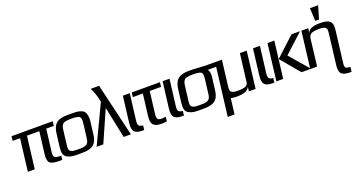

<svg xmlns="http://www.w3.org/2000/svg" viewBox="-53 -1440 4390 2379"><g transform="rotate(-20 2141.5 -251.0)"><path d="M443 -131 479 -425H579L586 -484H43L36 -425H134L82 0H173L225 -425H388L352 -137C345 -78 352 -39 372 -21C392 -2 434 7 498 7C504 7 527 6 534 6L540 -47H533C457 -47 434 -58 443 -131Z M1024 -321C1028 -353 1027 -380 1022 -402C1013 -445 998 -467 955 -481C910 -495 885 -494 822 -494C759 -494 735 -495 685 -481C619 -462 588 -405 578 -321L557 -153C549 -82 558 -35 603 -14C650 10 684 10 760 10C822 10 849 10 897 -3C962 -21 993 -72 1003 -153ZM910 -140C905 -100 895 -74 867 -62C835 -48 815 -49 768 -49C720 -49 700 -48 671 -62C646 -74 643 -100 648 -140L672 -336C677 -381 690 -408 709 -419C728 -430 764 -435 815 -435C866 -435 900 -430 917 -419C934 -408 939 -381 934 -336Z M1276 -700H1167C1192 -647 1207 -605 1215 -573L1230 -508L989 0H1077L1256 -406H1261L1346 0H1441Z M1559 -136 1602 -484H1511L1469 -141C1465 -108 1465 -82 1470 -62C1482 -3 1536 7 1614 7L1621 -53C1565 -57 1552 -76 1559 -136Z M1808 -136 1844 -425H1993L2000 -484H1628L1621 -425H1753L1718 -141C1705 -36 1737 7 1842 7C1862 7 1886 5 1914 2L1921 -57C1898 -54 1880 -52 1869 -52C1811 -52 1801 -74 1808 -136Z M2083 -136 2126 -484H2035L1993 -141C1989 -108 1989 -82 1994 -62C2006 -3 2060 7 2138 7L2145 -53C2089 -57 2076 -76 2083 -136Z M2426 -494C2363 -494 2339 -495 2289 -481C2223 -462 2192 -405 2182 -321L2161 -153C2153 -82 2162 -35 2207 -14C2254 10 2288 10 2364 10C2426 10 2453 10 2501 -3C2566 -21 2597 -72 2607 -153L2628 -319C2634 -368 2628 -403 2610 -425H2724L2731 -484H2604C2587 -484 2444 -494 2426 -494ZM2514 -140C2509 -100 2499 -74 2471 -62C2439 -48 2419 -49 2372 -49C2324 -49 2304 -48 2275 -62C2250 -74 2247 -100 2252 -140L2276 -336C2281 -381 2294 -408 2313 -419C2332 -430 2368 -435 2419 -435C2470 -435 2504 -430 2521 -419C2538 -408 2543 -381 2538 -336Z M3085 0 3144 -484H3054L3009 -119C3006 -94 2994 -77 2974 -68C2953 -59 2918 -54 2868 -54C2845 -54 2827 -56 2812 -61C2779 -70 2769 -93 2774 -134L2817 -484H2727L2642 208H2732L2757 2C2779 7 2805 10 2834 10C2930 10 2987 -13 3004 -59L2997 0Z M3275 -136 3318 -484H3227L3185 -141C3181 -108 3181 -82 3186 -62C3198 -3 3252 7 3330 7L3337 -53C3281 -57 3268 -76 3275 -136Z M3817 0 3597 -254 3847 -484H3734L3481 -250L3691 0ZM3449 0 3508 -484H3418L3359 0Z M4215 64 4266 -355C4279 -461 4230 -494 4115 -494C4018 -494 3963 -471 3948 -425L3955 -484H3865L3806 0H3896L3938 -350C3942 -381 3954 -402 3973 -413C3993 -424 4029 -430 4081 -430C4104 -430 4123 -428 4137 -424C4170 -414 4181 -391 4175 -350L4124 69C4118 117 4124 152 4143 175C4162 197 4203 208 4266 208H4275L4283 144C4216 144 4207 130 4215 64ZM4118 -540 4168 -710H4060L4068 -540Z"/></g></svg>

Font: Gamestation Display
Style: Italic
Weight: 400
Designer: Jonas Hecksher
Foundry: Jonas Hecksher, Playtypeª, e-types AS
Version: Version 1.003